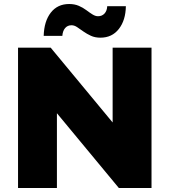

<svg xmlns="http://www.w3.org/2000/svg" viewBox="-20 -938 846 958"><path d="M70 0V-700H233L619 -234H542V-700H736V0H573L187 -466H264V0ZM481 -750Q454 -750 433.5 -759.5Q413 -769 396 -781Q379 -793 365 -802.5Q351 -812 337 -812Q317 -812 305 -798Q293 -784 291 -759H198Q200 -832 233.5 -875Q267 -918 325 -918Q352 -918 373 -909Q394 -900 410.5 -887.5Q427 -875 441.5 -866Q456 -857 469 -857Q489 -857 501.5 -870.5Q514 -884 515 -907H608Q607 -837 573 -793.5Q539 -750 481 -750Z"/></svg>

Font: MOST Montserrat ExtraBold
Style: Regular
Weight: 800
Designer: Julieta Ulanovsky
Foundry: Julieta Ulanovsky
Version: Version 8.000;March 11, 2024;FontCreator 15.0.0.2926 64-bit